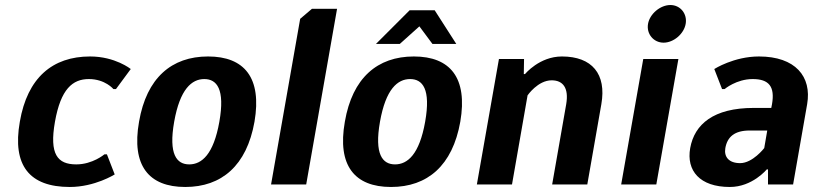

<svg xmlns="http://www.w3.org/2000/svg" viewBox="-20 -735 3270 765"><path d="M334 -420C399 -420 432 -380 432 -380H442L501 -460C501 -460 439 -510 339 -510C189 -510 89 -425 59 -250C28 -75 98 10 258 10C358 10 437 -40 437 -40L406 -120H396C396 -120 349 -80 284 -80C209 -80 176 -120 199 -250C222 -380 269 -420 334 -420Z M854 -250C831 -120 784 -80 734 -80C684 -80 651 -120 674 -250C697 -380 744 -420 794 -420C844 -420 877 -380 854 -250ZM994 -250C1024 -425 954 -510 809 -510C664 -510 564 -425 534 -250C503 -75 573 10 718 10C863 10 963 -75 994 -250Z M1060 0H1200L1323 -700H1223L1176 -660Z M1674 -250C1651 -120 1604 -80 1554 -80C1504 -80 1471 -120 1494 -250C1517 -380 1564 -420 1614 -420C1664 -420 1697 -380 1674 -250ZM1814 -250C1844 -425 1774 -510 1629 -510C1484 -510 1384 -425 1354 -250C1323 -75 1393 10 1538 10C1683 10 1783 -75 1814 -250ZM1612 -694 1478 -560H1573L1651 -630L1703 -560H1798L1712 -694Z M2178 -415C2223 -415 2247 -385 2236 -320L2180 0H2320L2376 -320C2397 -440 2339 -510 2219 -510C2129 -510 2072 -440 2072 -440H2067L2068 -500H1968L1880 0H2020L2082 -355C2082 -355 2123 -415 2178 -415Z M2543 -500 2455 0H2595L2683 -500ZM2651 -715C2611 -715 2569 -680 2562 -640C2555 -600 2584 -565 2624 -565C2664 -565 2705 -600 2712 -640C2719 -680 2691 -715 2651 -715Z M3053 -305H2983C2823 -305 2747 -240 2730 -145C2714 -55 2768 10 2888 10C2978 10 3035 -60 3035 -60H3040V0H3140L3196 -320C3215 -430 3149 -510 3004 -510C2904 -510 2826 -460 2826 -460L2857 -380H2867C2867 -380 2914 -420 2979 -420C3044 -420 3068 -390 3056 -320ZM3025 -145C3025 -145 2979 -85 2929 -85C2884 -85 2864 -110 2870 -145C2878 -190 2907 -215 2967 -215H3037Z"/></svg>

Font: Scada
Style: Bold Italic
Weight: 700
Designer: Jovanny Lemonad
Foundry: Jovanny Lemonad
Version: Version 3.005